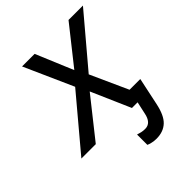

<svg xmlns="http://www.w3.org/2000/svg" viewBox="-244 -650 961 961"><g transform="rotate(-45 236.5 -170.0)"><path d="M299 196Q283 196 268 192.5Q253 189 245 185V112Q257 116 268.5 118.5Q280 121 294 121Q336 121 347 64L361 0H321L230 -208L65 0H-37L195 -276L79 -536H168L251 -338L408 -536H510L287 -272L377 -73H453L422 73Q408 140 378 168Q348 196 299 196Z"/></g></svg>

Font: Noto Sans IKEA
Style: Italic
Weight: 400
Italic angle: -12°
Designer: Monotype Design Team
Foundry: Monotype Imaging Inc.
Version: Version 2.001